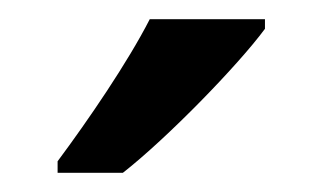

<svg xmlns="http://www.w3.org/2000/svg" viewBox="-20 -786 336 200"><path d="M256 -756V-766H136C113 -721 72 -661 40 -618V-606H108C154 -642 228 -718 256 -756Z"/></svg>

Font: Noto Sans Lao SemiCondensed Medium
Style: Regular
Weight: 500
Width: 4
Designer: Monotype Design Team
Foundry: Monotype Imaging Inc.
Version: Version 2.003